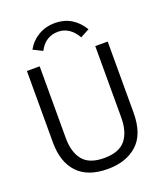

<svg xmlns="http://www.w3.org/2000/svg" viewBox="-149 -908 861 1016"><g transform="rotate(-20 281.5 -400.0)"><path d="M282 11Q170 11 113 -49.5Q56 -110 56 -220V-623H128V-219Q128 -140 164 -95Q200 -50 284 -50Q368 -50 404.5 -95Q441 -140 441 -222V-623H511V-223Q511 -102 448.5 -45.5Q386 11 282 11ZM174 -693 122 -719Q147 -763 188.5 -787Q230 -811 280 -811Q382 -811 438 -719L387 -692Q347 -762 280 -762Q246 -762 219 -745Q192 -728 174 -693Z"/></g></svg>

Font: Inconsolata SemiExpanded Thin
Style: Regular
Weight: 100
Width: 6
Monospace: yes
Designer: Raph Levien, Cyreal, Brenton Simpson
Foundry: Raph Levien, Cyreal, Google
Version: Version 3.100; ttfautohint (v1.8.4.7-5d5b)